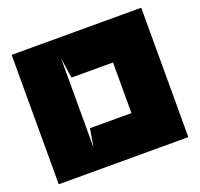

<svg xmlns="http://www.w3.org/2000/svg" viewBox="-114 -765 928 891"><g transform="rotate(-20 350.0 -319.5)"><path d="M255 -195 240 -105V-545L255 -445H460V-195ZM670 0V-639H30V0Z"/></g></svg>

Font: Banana Brick
Style: Regular
Weight: 400
Designer: artmaker
Foundry: artmaker
Version: Version 4.000 2011 initial release